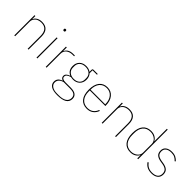

<svg xmlns="http://www.w3.org/2000/svg" viewBox="187 -1962 3396 3396"><g transform="rotate(45 1885.0 -264.0)"><path d="M105 0V-505.9H126V-430.2H128.9Q144 -467.8 183.8 -492.9Q223.6 -518.1 287.1 -518.1Q372.1 -518.1 416.5 -468.8Q460.9 -419.4 460.9 -325.2V0H439.9V-320.8Q439.9 -499 285.2 -499Q242.2 -499 207 -484.4Q171.9 -469.7 148.9 -437.7Q126 -405.8 126 -361.8V0Z M670.9 -672.9Q647.5 -672.9 647.5 -693.8V-701.2Q647.5 -722.2 670.9 -722.2Q693.8 -722.2 693.8 -701.2V-693.8Q693.8 -672.9 670.9 -672.9ZM660.6 0V-505.9H681.6V0Z M891.6 0V-505.9H912.6V-418.9H915.5Q958 -505.9 1073.7 -505.9H1114.7V-486.8H1070.8Q1004.9 -486.8 958.7 -450.9Q912.6 -415 912.6 -349.1V0Z M1389.6 211.9Q1281.7 211.9 1229.5 177.5Q1177.2 143.1 1177.2 82Q1177.2 -5.9 1276.4 -38.1V-41Q1223.6 -57.1 1223.6 -107.9Q1223.6 -139.6 1247.6 -161.1Q1271.5 -182.6 1308.6 -193.8V-196.8Q1217.3 -236.8 1217.3 -349.1Q1217.3 -426.3 1264.2 -472.2Q1311 -518.1 1390.6 -518.1Q1456.1 -518.1 1501.5 -484.9V-534.2Q1501.5 -548.3 1507.8 -554.7Q1514.2 -561 1528.3 -561H1631.3V-542H1520.5V-467.8Q1563.5 -423.3 1563.5 -349.1Q1563.5 -272.9 1515.9 -226.6Q1468.3 -180.2 1390.6 -180.2Q1369.6 -180.2 1334.5 -187Q1243.7 -162.6 1243.7 -108.9Q1243.7 -53.2 1330.6 -53.2H1465.3Q1548.8 -53.2 1588.6 -22.2Q1628.4 8.8 1628.4 64.9Q1628.4 211.9 1389.6 211.9ZM1390.6 -199.2Q1460 -199.2 1499.8 -235.8Q1539.6 -272.5 1539.6 -330.1V-368.2Q1539.6 -425.8 1499.8 -462.4Q1460 -499 1390.6 -499Q1320.8 -499 1281 -462.2Q1241.2 -425.3 1241.2 -368.2V-330.1Q1241.2 -272.9 1281.7 -236.1Q1322.3 -199.2 1390.6 -199.2ZM1365.2 192.9H1414.6Q1502.9 192.9 1554.7 161.1Q1606.4 129.4 1606.4 64.9Q1606.4 16.6 1573.2 -8.3Q1540 -33.2 1462.4 -33.2H1307.6Q1257.3 -20.5 1228.3 8.3Q1199.2 37.1 1199.2 83Q1199.2 132.8 1244.1 162.8Q1289.1 192.9 1365.2 192.9Z M1926.3 12.2Q1825.7 12.2 1770 -55.7Q1714.4 -123.5 1714.4 -252.9Q1714.4 -381.3 1769 -449.7Q1823.7 -518.1 1922.4 -518.1Q2014.6 -518.1 2071 -449.7Q2127.4 -381.3 2127.4 -266.1V-255.9H1737.3V-229Q1737.3 -126 1787.1 -66.4Q1836.9 -6.8 1926.3 -6.8Q2054.7 -6.8 2101.1 -130.9L2119.1 -124Q2096.2 -60.1 2046.9 -23.9Q1997.6 12.2 1926.3 12.2ZM1737.3 -274.9H2104.5V-278.8Q2104.5 -378.4 2054.4 -438.7Q2004.4 -499 1922.4 -499Q1834.5 -499 1785.9 -439.5Q1737.3 -379.9 1737.3 -276.9Z M2292 0V-505.9H2313V-430.2H2315.9Q2331.1 -467.8 2370.8 -492.9Q2410.6 -518.1 2474.1 -518.1Q2559.1 -518.1 2603.5 -468.8Q2647.9 -419.4 2647.9 -325.2V0H2627V-320.8Q2627 -499 2472.2 -499Q2429.2 -499 2394 -484.4Q2358.9 -469.7 2335.9 -437.7Q2313 -405.8 2313 -361.8V0Z M3014.6 12.2Q2913.6 12.2 2858.2 -55.4Q2802.7 -123 2802.7 -252.9Q2802.7 -382.8 2858.2 -450.4Q2913.6 -518.1 3014.6 -518.1Q3076.2 -518.1 3118.7 -491.7Q3161.1 -465.3 3178.7 -428.2H3181.6V-740.2H3202.6V0H3181.6V-78.1H3178.7Q3160.6 -40.5 3118.4 -14.2Q3076.2 12.2 3014.6 12.2ZM3014.6 -6.8Q3082.5 -6.8 3132.1 -45.4Q3181.6 -84 3181.6 -143.1V-362.8Q3181.6 -421.9 3132.1 -460.4Q3082.5 -499 3014.6 -499Q2924.8 -499 2875.2 -439.9Q2825.7 -380.9 2825.7 -276.9V-229Q2825.7 -125 2875.2 -65.9Q2924.8 -6.8 3014.6 -6.8Z M3543.5 12.2Q3481.9 12.2 3436.5 -10Q3391.1 -32.2 3356.4 -81.1L3374.5 -92.8Q3408.7 -45.9 3448 -26.4Q3487.3 -6.8 3543.5 -6.8Q3614.7 -6.8 3652.1 -37.1Q3689.5 -67.4 3689.5 -124Q3689.5 -179.2 3658.2 -207Q3627 -234.9 3561.5 -245.1L3517.6 -252Q3446.3 -263.2 3409.9 -294.7Q3373.5 -326.2 3373.5 -389.2Q3373.5 -450.7 3418.5 -484.4Q3463.4 -518.1 3533.7 -518.1Q3593.3 -518.1 3631.8 -498.3Q3670.4 -478.5 3700.7 -444.8L3684.6 -431.2Q3656.7 -462.9 3623 -481Q3589.4 -499 3534.7 -499Q3470.2 -499 3432.4 -470.7Q3394.5 -442.4 3394.5 -390.1Q3394.5 -335.4 3424.6 -309.3Q3454.6 -283.2 3521.5 -272L3565.4 -265.1Q3635.7 -253.9 3673.1 -221.2Q3710.4 -188.5 3710.4 -125Q3710.4 -60.1 3665.8 -23.9Q3621.1 12.2 3543.5 12.2Z"/></g></svg>

Font: Anuphan Thin
Style: Regular
Weight: 250
Designer: Mike Abbink, Paul van der Laan, Pieter van Rosmalen, Mint Tantisuwanna
Foundry: Bold Monday; Cadson Demak
Version: Version 3.002;hotconv 1.0.109;makeotfexe 2.5.65596